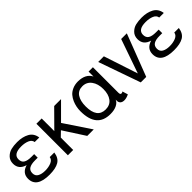

<svg xmlns="http://www.w3.org/2000/svg" viewBox="155 -1388 2258 2258"><g transform="rotate(-45 1284.0 -259.5)"><path d="M467 -136Q456 -56 401.5 -23Q347 10 244 10Q30 10 30 -136Q30 -231 132 -261Q30 -290 30 -386Q30 -441 64 -475.5Q98 -510 142.5 -521Q187 -532 244 -532Q332 -532 394 -498Q456 -464 467 -386H391Q386 -425 343 -443.5Q300 -462 241 -462Q112 -462 112 -377Q112 -330 144 -310Q176 -290 240 -290H286V-231H240Q177 -231 144.5 -211Q112 -191 112 -145.5Q112 -100 148 -80Q184 -60 241 -60Q298 -60 342 -78.5Q386 -97 391 -136Z M987 0H879L707 -266L645 -206V0H557V-524H645V-314L853 -524H967L769 -326Z M1111 -258Q1111 -66 1253 -66Q1325 -66 1364 -117Q1403 -168 1403 -256Q1403 -344 1362 -399Q1321 -454 1251 -454Q1181 -454 1146 -401.5Q1111 -349 1111 -258ZM1027 -262Q1027 -334 1055 -400Q1071 -437 1095.5 -465.5Q1120 -494 1161.5 -512.5Q1203 -531 1255 -531Q1381 -529 1425 -442V-524H1497V-99Q1497 -68 1518 -68Q1529 -68 1541 -77L1562 -8Q1519 13 1485.5 13Q1452 13 1434.5 -3Q1417 -19 1417 -46V-65Q1403 -30 1360.5 -9Q1318 12 1255 12Q1027 12 1027 -262Z M1860 0H1769L1585 -524H1679L1819 -99L1967 -524H2061Z M2538 -136Q2527 -56 2472.5 -23Q2418 10 2315 10Q2101 10 2101 -136Q2101 -231 2203 -261Q2101 -290 2101 -386Q2101 -441 2135 -475.5Q2169 -510 2213.5 -521Q2258 -532 2315 -532Q2403 -532 2465 -498Q2527 -464 2538 -386H2462Q2457 -425 2414 -443.5Q2371 -462 2312 -462Q2183 -462 2183 -377Q2183 -330 2215 -310Q2247 -290 2311 -290H2357V-231H2311Q2248 -231 2215.5 -211Q2183 -191 2183 -145.5Q2183 -100 2219 -80Q2255 -60 2312 -60Q2369 -60 2413 -78.5Q2457 -97 2462 -136Z"/></g></svg>

Font: Autonym
Style: Regular
Weight: 500
Version: Version 1.0.20131126